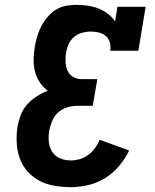

<svg xmlns="http://www.w3.org/2000/svg" viewBox="-20 -763 640 791"><path d="M271 8Q238 8 205 2.5Q172 -3 144 -17.5Q116 -32 94.5 -55.5Q73 -79 62 -109Q51 -139 49 -172.5Q47 -206 52 -240Q56 -264 65 -288Q74 -312 91 -331.5Q108 -351 130.5 -365.5Q153 -380 177 -389Q158 -403 144.5 -423Q131 -443 124.5 -467Q118 -491 118.5 -517Q119 -543 123 -568V-569Q127 -591 133 -612Q139 -633 149.5 -653.5Q160 -674 175 -692Q190 -710 209.5 -722.5Q229 -735 251.5 -739Q274 -743 295 -743Q319 -743 342 -739.5Q365 -736 385.5 -728Q406 -720 424 -706.5Q442 -693 454 -675L464 -735H580L550 -554H434Q437 -571 432.5 -587.5Q428 -604 416 -614.5Q404 -625 387.5 -629Q371 -633 354 -633Q336 -633 318 -628Q300 -623 285.5 -611Q271 -599 263 -581.5Q255 -564 252 -546Q249 -527 250 -508Q251 -489 258 -472.5Q265 -456 281 -446.5Q297 -437 316 -437H381L362 -327H298Q278 -327 257.5 -321Q237 -315 220.5 -300.5Q204 -286 195.5 -266Q187 -246 183 -226Q179 -203 181 -180Q183 -157 194.5 -138.5Q206 -120 227 -111Q248 -102 271 -102Q290 -102 309 -107.5Q328 -113 344 -125Q360 -137 371.5 -153Q383 -169 391 -187L512 -143Q496 -109 470.5 -79Q445 -49 412.5 -29Q380 -9 343.5 -0.5Q307 8 271 8Z"/></svg>

Font: Iosevka Slab XBdEx
Style: Italic
Weight: 800
Width: 7
Italic angle: -9°
Monospace: yes
Designer: Belleve Invis
Foundry: Belleve Invis
Version: Version 11.1.1; ttfautohint (v1.8.3)